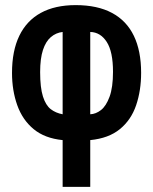

<svg xmlns="http://www.w3.org/2000/svg" viewBox="-20 -546 600 751"><path d="M225 185V2Q155 -5 111.5 -41Q68 -77 47.5 -134.5Q27 -192 27 -261Q27 -347 55.5 -406Q84 -465 139.5 -495.5Q195 -526 276 -526Q361 -526 418 -495.5Q475 -465 503.5 -406Q532 -347 532 -261Q532 -192 512.5 -134.5Q493 -77 449 -41Q405 -5 333 2V185ZM225 -99V-421Q199 -418 179 -401Q159 -384 148 -350.5Q137 -317 137 -264Q137 -203 148 -168.5Q159 -134 178.5 -119Q198 -104 225 -99ZM333 -99Q355 -100 375 -115.5Q395 -131 408.5 -167.5Q422 -204 422 -265Q422 -344 397.5 -382Q373 -420 333 -421Z"/></svg>

Font: Ubuntu Sans Mono
Style: Regular
Weight: 400
Monospace: yes
Designer: Dalton Maag Ltd
Foundry: Dalton Maag Ltd
Version: Version 1.006